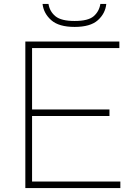

<svg xmlns="http://www.w3.org/2000/svg" viewBox="-20 -950 682 970"><path d="M108 0V-740H583V-707H142V-397H533V-364H142V-33H588V0ZM357 -814Q277.5 -814 239 -848Q200.5 -882 195 -930H225Q231 -892 260 -868Q289 -844 357 -844Q425.5 -844 453.2 -868Q481 -892 487 -930H517Q512 -881.5 474.2 -847.8Q436.5 -814 357 -814Z"/></svg>

Font: Encode Sans Expanded Expanded Thin
Style: Regular
Weight: 100
Width: 7
Designer: Multiple Designers
Foundry: Impallari Type
Version: Version 3.000; ttfautohint (v1.8.3) -l 8 -r 50 -G 200 -x 14 